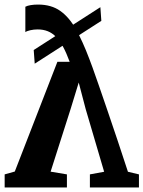

<svg xmlns="http://www.w3.org/2000/svg" viewBox="-20 -829 634 849"><path d="M148.6 -808.8Q206.6 -808.8 246.1 -781Q285.6 -753.2 315.6 -699.9Q345.5 -646.5 374.7 -569.2Q377.8 -562.1 389 -530.9Q400.2 -499.8 417.2 -450.9Q434.2 -401.9 455.2 -340.3Q476.2 -278.6 499.5 -209.4Q522.7 -140.1 545.7 -69.5L594.4 -57.9V0H377.5V-57.9L440.5 -69.5L359 -346.2L328.1 -464L292.2 -346.9L203.8 -69.9L275.9 -57.9V0H0.6V-57.9L45.4 -70.5L233.8 -555.7H288.1Q273.8 -594.6 259 -622Q244.2 -649.3 227.4 -666.3Q210.6 -683.4 190.7 -691.1Q170.8 -698.9 146.5 -698.9Q129.7 -698.9 114.3 -695.4Q98.8 -691.9 92.1 -687V-799.2Q101.4 -804.1 116 -806.4Q130.7 -808.8 148.6 -808.8ZM423.8 -797.2 428.1 -736.8 133.5 -547.4 129.1 -607.8Z"/></svg>

Font: Merriweather Light
Style: Regular
Weight: 300
Designer: Eben Sorkin
Foundry: Eben Sorkin
Version: Version 2.100